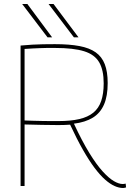

<svg xmlns="http://www.w3.org/2000/svg" viewBox="-20 -931 652 961"><path d="M596 10Q576 10 553.5 0Q531 -10 506 -32Q481 -54 453.5 -90.5Q426 -127 395.5 -180.5Q365 -234 331 -307Q316 -306 301.5 -305.5Q287 -305 272 -305Q231 -305 189 -306Q147 -307 103 -308V0H83V-703Q116 -706 142.5 -707.5Q169 -709 195.5 -709.5Q222 -710 255 -710Q327 -710 377.5 -700.5Q428 -691 459 -669Q490 -647 504.5 -609.5Q519 -572 519 -515Q519 -450 500.5 -407.5Q482 -365 444.5 -342Q407 -319 350 -312Q391 -224 427 -165.5Q463 -107 494 -73Q525 -39 550 -24.5Q575 -10 594 -10Q596 -10 601 -10.5Q606 -11 609 -12L611 7Q608 8 604 9Q600 10 596 10ZM273 -325Q334 -325 377 -335Q420 -345 447 -367Q474 -389 486.5 -425.5Q499 -462 499 -514Q499 -580 476.5 -619Q454 -658 401 -674.5Q348 -691 256 -691Q232 -691 213.5 -691Q195 -691 178.5 -690Q162 -689 144 -688.5Q126 -688 103 -686V-328Q126 -327 147.5 -326.5Q169 -326 190 -325.5Q211 -325 231.5 -325Q252 -325 273 -325ZM350 -744 223 -911H248L373 -744ZM218 -744 91 -911H117L241 -744Z"/></svg>

Font: Georama ExtraCondensed Thin Thin
Style: Regular
Weight: 250
Version: Version 1.001